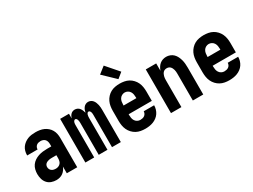

<svg xmlns="http://www.w3.org/2000/svg" viewBox="-55 -1371 2609 1979"><g transform="rotate(-30 1250.0 -381.5)"><path d="M192 8Q162 8 133.5 -2Q105 -12 85.5 -34.5Q66 -57 58 -86Q50 -115 50 -145Q50 -171 56.5 -197.5Q63 -224 78.5 -245.5Q94 -267 116.5 -282Q139 -297 164.5 -305.5Q190 -314 216.5 -317Q243 -320 269 -320H318V-349Q318 -363 314 -377.5Q310 -392 300.5 -402.5Q291 -413 277 -418Q263 -423 249 -423Q236 -423 223.5 -420Q211 -417 201 -409Q191 -401 185.5 -389.5Q180 -378 180 -365V-363H56V-368Q56 -392 62.5 -415Q69 -438 82.5 -457Q96 -476 115.5 -490.5Q135 -505 156.5 -513.5Q178 -522 201.5 -525Q225 -528 249 -528Q274 -528 299 -524Q324 -520 346.5 -510Q369 -500 388 -483.5Q407 -467 419.5 -445Q432 -423 437 -398.5Q442 -374 442 -349V0H318V-80Q311 -61 298.5 -44Q286 -27 269.5 -15Q253 -3 232.5 2.5Q212 8 192 8ZM246 -97Q261 -97 276 -103Q291 -109 301 -121Q311 -133 314.5 -148.5Q318 -164 318 -180V-215H269Q259 -215 248.5 -214.5Q238 -214 227.5 -211.5Q217 -209 207.5 -205Q198 -201 190 -194Q182 -187 178 -177Q174 -167 174 -157Q174 -143 179.5 -131Q185 -119 195.5 -111Q206 -103 219 -100Q232 -97 246 -97Z M539 0V-520H644V-465Q648 -478 654 -489Q660 -500 669.5 -509.5Q679 -519 691 -523.5Q703 -528 716 -528Q732 -528 747 -521Q762 -514 771.5 -501.5Q781 -489 787 -474Q793 -459 797 -444Q800 -459 805.5 -474Q811 -489 821 -501.5Q831 -514 845 -521Q859 -528 875 -528Q891 -528 905.5 -521Q920 -514 930 -501.5Q940 -489 946 -474Q952 -459 955.5 -443.5Q959 -428 960 -412.5Q961 -397 961 -381V0H856V-381Q856 -390 855.5 -398.5Q855 -407 852.5 -415.5Q850 -424 844 -431.5Q838 -439 829 -439Q820 -439 814.5 -431.5Q809 -424 806.5 -415.5Q804 -407 803 -398.5Q802 -390 802 -381V0H698V-381Q698 -390 697 -398.5Q696 -407 693.5 -415.5Q691 -424 685.5 -431.5Q680 -439 671 -439Q662 -439 656 -431.5Q650 -424 647.5 -415.5Q645 -407 644.5 -398.5Q644 -390 644 -381V0Z M1250 8Q1222 8 1195 3Q1168 -2 1144 -15Q1120 -28 1101 -48.5Q1082 -69 1070.5 -93.5Q1059 -118 1054.5 -145.5Q1050 -173 1050 -200V-320Q1050 -347 1054.5 -374.5Q1059 -402 1070.5 -426.5Q1082 -451 1101 -471.5Q1120 -492 1144 -505Q1168 -518 1195.5 -523Q1223 -528 1250 -528Q1277 -528 1304.5 -523Q1332 -518 1356 -505Q1380 -492 1399 -471.5Q1418 -451 1429.5 -426.5Q1441 -402 1445.5 -374.5Q1450 -347 1450 -320V-208H1174V-200Q1174 -182 1177 -164Q1180 -146 1189.5 -130.5Q1199 -115 1215.5 -106Q1232 -97 1250 -97Q1263 -97 1276.5 -100Q1290 -103 1301 -111Q1312 -119 1318 -131.5Q1324 -144 1324 -157H1448Q1448 -133 1441 -109.5Q1434 -86 1420.5 -66Q1407 -46 1387 -31Q1367 -16 1344.5 -7.5Q1322 1 1298 4.5Q1274 8 1250 8ZM1174 -312H1326V-320Q1326 -338 1323 -356Q1320 -374 1310.5 -389.5Q1301 -405 1284.5 -414Q1268 -423 1250 -423Q1232 -423 1215.5 -414Q1199 -405 1189.5 -389.5Q1180 -374 1177 -356Q1174 -338 1174 -320ZM1264 -574 1123 -709 1202 -771 1328 -626Z M1558 0V-520H1682V-432Q1689 -452 1700 -470Q1711 -488 1727 -501.5Q1743 -515 1763 -521.5Q1783 -528 1804 -528Q1827 -528 1849.5 -519.5Q1872 -511 1888.5 -494.5Q1905 -478 1915.5 -456.5Q1926 -435 1932 -412.5Q1938 -390 1940 -366.5Q1942 -343 1942 -320V0H1818V-320Q1818 -332 1817 -343.5Q1816 -355 1813 -366Q1810 -377 1805 -387.5Q1800 -398 1792 -406.5Q1784 -415 1773 -419Q1762 -423 1750 -423Q1738 -423 1727 -419Q1716 -415 1708 -406.5Q1700 -398 1695 -387.5Q1690 -377 1687 -366Q1684 -355 1683 -343.5Q1682 -332 1682 -320V0Z M2250 8Q2222 8 2195 3Q2168 -2 2144 -15Q2120 -28 2101 -48.5Q2082 -69 2070.5 -93.5Q2059 -118 2054.5 -145.5Q2050 -173 2050 -200V-320Q2050 -347 2054.5 -374.5Q2059 -402 2070.5 -426.5Q2082 -451 2101 -471.5Q2120 -492 2144 -505Q2168 -518 2195.5 -523Q2223 -528 2250 -528Q2277 -528 2304.5 -523Q2332 -518 2356 -505Q2380 -492 2399 -471.5Q2418 -451 2429.5 -426.5Q2441 -402 2445.5 -374.5Q2450 -347 2450 -320V-208H2174V-200Q2174 -182 2177 -164Q2180 -146 2189.5 -130.5Q2199 -115 2215.5 -106Q2232 -97 2250 -97Q2263 -97 2276.5 -100Q2290 -103 2301 -111Q2312 -119 2318 -131.5Q2324 -144 2324 -157H2448Q2448 -133 2441 -109.5Q2434 -86 2420.5 -66Q2407 -46 2387 -31Q2367 -16 2344.5 -7.5Q2322 1 2298 4.5Q2274 8 2250 8ZM2174 -312H2326V-320Q2326 -338 2323 -356Q2320 -374 2310.5 -389.5Q2301 -405 2284.5 -414Q2268 -423 2250 -423Q2232 -423 2215.5 -414Q2199 -405 2189.5 -389.5Q2180 -374 2177 -356Q2174 -338 2174 -320Z"/></g></svg>

Font: Iosevka Extrabold
Style: Regular
Weight: 800
Monospace: yes
Designer: Belleve Invis
Foundry: Belleve Invis
Version: Version 32.5.0; ttfautohint (v1.8.4)